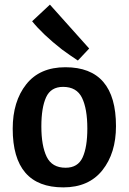

<svg xmlns="http://www.w3.org/2000/svg" viewBox="-20 -801 557 831"><path d="M263 -510Q482 -510 482 -255Q482 -138 423 -64Q364 10 254 10Q35 10 35 -244Q35 -362 93.5 -436Q152 -510 263 -510ZM253 -425Q200 -425 179.5 -380Q159 -335 159 -254Q159 -170 182 -122.5Q205 -75 264 -75Q317 -75 337.5 -119.5Q358 -164 358 -245Q358 -330 335 -377.5Q312 -425 253 -425ZM366 -591 317 -539Q282 -562 248 -587Q165 -652 119 -709L196 -781Z"/></svg>

Font: Amaranth
Style: Regular
Weight: 400
Designer: Gesine Todt
Foundry: Gesine Todt
Version: Version 1.000